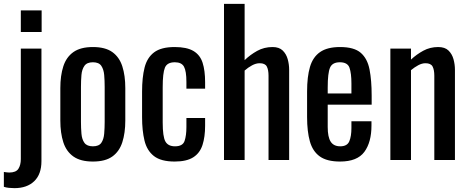

<svg xmlns="http://www.w3.org/2000/svg" viewBox="-39 -830 2430 996"><path d="M69 -664V-776H177V-664ZM36 146Q23 146 7.5 144.5Q-8 143 -19 139V62Q-14 63 -5 64Q4 65 9 65Q44 65 56.5 45.5Q69 26 69 -5V-578H176V6Q176 74 138.5 110Q101 146 36 146Z M443 8Q379 8 342 -18Q305 -44 289.5 -92Q274 -140 274 -205V-373Q274 -438 289.5 -486Q305 -534 342 -560Q379 -586 443 -586Q507 -586 543.5 -560Q580 -534 595.5 -486Q611 -438 611 -373V-205Q611 -140 595.5 -92Q580 -44 543.5 -18Q507 8 443 8ZM443 -71Q474 -71 486.5 -89Q499 -107 501.5 -136.5Q504 -166 504 -198V-379Q504 -412 501.5 -441Q499 -470 486.5 -488.5Q474 -507 443 -507Q412 -507 399 -488.5Q386 -470 383.5 -441Q381 -412 381 -379V-198Q381 -166 383.5 -136.5Q386 -107 399 -89Q412 -71 443 -71Z M867 8Q796 8 759.5 -20.5Q723 -49 710.5 -101Q698 -153 698 -222V-355Q698 -428 711 -479.5Q724 -531 760.5 -558.5Q797 -586 867 -586Q930 -586 964.5 -565.5Q999 -545 1012 -504.5Q1025 -464 1025 -404V-370H928V-405Q928 -461 915.5 -484Q903 -507 868 -507Q828 -507 816.5 -479Q805 -451 805 -377V-195Q805 -121 819 -96Q833 -71 869 -71Q909 -71 918.5 -99Q928 -127 928 -171V-218H1025V-178Q1025 -120 1011.5 -78Q998 -36 963.5 -14Q929 8 867 8Z M1123 0V-810H1230V-518Q1259 -546 1295 -566Q1331 -586 1375 -586Q1409 -586 1427.5 -568Q1446 -550 1453.5 -523Q1461 -496 1461 -468V0H1354V-437Q1354 -468 1345 -485Q1336 -502 1308 -502Q1289 -502 1268.5 -491Q1248 -480 1230 -464V0Z M1725 8Q1657 8 1620 -18.5Q1583 -45 1568.5 -96.5Q1554 -148 1554 -223V-355Q1554 -432 1569 -483Q1584 -534 1621.5 -560Q1659 -586 1725 -586Q1798 -586 1832.5 -556Q1867 -526 1878 -469.5Q1889 -413 1889 -334V-287H1661V-171Q1661 -119 1676.5 -95Q1692 -71 1726 -71Q1762 -71 1773 -97Q1784 -123 1784 -166V-201H1888V-179Q1888 -92 1851 -42Q1814 8 1725 8ZM1661 -345H1784V-397Q1784 -450 1774 -478.5Q1764 -507 1724 -507Q1685 -507 1673 -479Q1661 -451 1661 -376Z M1986 0V-578H2093V-521Q2122 -548 2157 -567Q2192 -586 2234 -586Q2269 -586 2287.5 -568Q2306 -550 2313.5 -523Q2321 -496 2321 -468V0H2214V-437Q2214 -468 2205 -485Q2196 -502 2168 -502Q2150 -502 2130.5 -491.5Q2111 -481 2093 -466V0Z"/></svg>

Font: Oswald
Style: Regular
Weight: 400
Designer: Vernon Adams
Foundry: Vernon Adams
Version: Version 4.103; ttfautohint (v1.8.3)